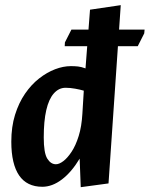

<svg xmlns="http://www.w3.org/2000/svg" viewBox="-20 -727 593 761"><path d="M236.5 -544 237.3 -559 263.1 -609.7H553.1L551.7 -594.7L526 -544ZM147.7 13.3Q117.3 13.3 94.2 2Q71.1 -9.3 55.9 -31.5Q40.6 -53.7 32.7 -87.2Q24.8 -120.7 24.8 -165.3Q24.8 -224.3 39.6 -271.9Q54.5 -319.6 79.2 -355.6Q104 -391.7 135 -416Q166.1 -440.3 198.5 -452.6Q230.9 -464.9 261 -464.9Q276.3 -464.9 289.3 -463.5Q302.2 -462.1 318.9 -455.9L336.8 -688.6L458.6 -706.6L410.1 0L300 14.9L295.7 -98.2Q263.5 -44.6 225.3 -15.7Q187.1 13.3 147.7 13.3ZM201.6 -76Q214.5 -76 230.8 -88.2Q247.1 -100.4 263.6 -125.2Q280.1 -150.1 291.9 -187.9Q303.7 -225.7 306.6 -277.4L312.1 -367.6Q297.6 -372 277.8 -375.5Q258.1 -379.1 240 -379.1Q213.1 -379.1 193.3 -356.7Q173.5 -334.4 163.4 -290.6Q153.4 -246.9 153.4 -182.1Q153.4 -121.2 167.2 -98.6Q181.1 -76 201.6 -76Z"/></svg>

Font: Ancizar Sans Thin
Style: Italic
Weight: 100
Italic angle: -4°
Designer: Cesar Puertas, Viviana Monsalve, Julian Moncada, Julian Prieto, Jose Castro, Mariel Hernandez, Felipe Aragon, Sara Alarc
Version: Version 8.100